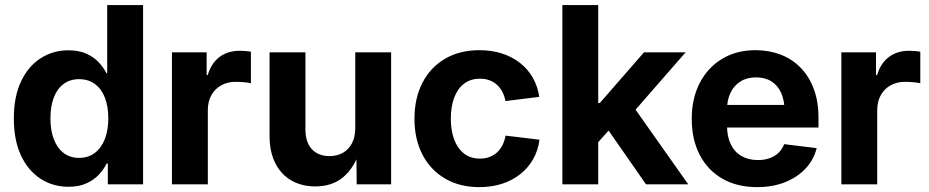

<svg xmlns="http://www.w3.org/2000/svg" viewBox="-20 -748 3771 779"><path d="M258.3 9.8Q194.3 9.8 143.8 -23.2Q93.3 -56.2 64.7 -118.2Q36.1 -180.2 36.1 -267.6Q36.1 -356 65.4 -417.7Q94.7 -479.5 145 -511.7Q195.3 -543.9 257.3 -543.9Q299.8 -543.9 329.8 -530.5Q359.9 -517.1 379.9 -495.8Q399.9 -474.6 412.1 -450.7H415V-727.5H560.5V0H417.5V-84.5H412.6Q400.9 -60.1 380.4 -38.6Q359.9 -17.1 329.8 -3.7Q299.8 9.8 258.3 9.8ZM300.8 -107.4Q337.9 -107.4 364.5 -127.4Q391.1 -147.5 405.3 -183.6Q419.4 -219.7 419.4 -267.6Q419.4 -316.4 405.5 -352.1Q391.6 -387.7 365 -407.2Q338.4 -426.8 300.8 -426.8Q263.7 -426.8 237.5 -407Q211.4 -387.2 198 -351.6Q184.6 -315.9 184.6 -267.6Q184.6 -219.7 198.2 -183.6Q211.9 -147.5 238 -127.4Q264.2 -107.4 300.8 -107.4Z M677.7 0V-535.6H818.4V-443.4H822.8Q837.4 -492.2 871.1 -517.1Q904.8 -542 952.6 -542Q964.4 -542 976.6 -541Q988.8 -540 998 -538.1V-410.2Q989.3 -412.6 970.9 -414.3Q952.6 -416 935.5 -416Q903.3 -416 877.7 -401.9Q852.1 -387.7 837.6 -361.8Q823.2 -335.9 823.2 -300.3V0Z M1259.3 8.3Q1203.6 8.3 1161.6 -16.1Q1119.6 -40.5 1096.7 -86.4Q1073.7 -132.3 1073.7 -196.8V-535.6H1219.2V-222.7Q1219.2 -171.4 1245.1 -143.1Q1271 -114.7 1316.9 -114.7Q1347.7 -114.7 1371.1 -127.9Q1394.5 -141.1 1408 -166.7Q1421.4 -192.4 1421.4 -229.5V-535.6H1566.9V0H1427.2L1425.8 -135.7H1439.9Q1417 -66.9 1372.6 -29.3Q1328.1 8.3 1259.3 8.3Z M1925.3 11.2Q1844.7 11.2 1785.4 -23.7Q1726.1 -58.6 1693.8 -121.1Q1661.6 -183.6 1661.6 -266.1Q1661.6 -349.1 1693.8 -411.9Q1726.1 -474.6 1785.4 -509.5Q1844.7 -544.4 1925.3 -544.4Q1975.1 -544.4 2016.6 -531Q2058.1 -517.6 2089.8 -492.7Q2121.6 -467.8 2141.6 -432.9Q2161.6 -397.9 2168 -355L2030.8 -337.9Q2026.9 -358.9 2018.1 -375.5Q2009.3 -392.1 1996.1 -404.1Q1982.9 -416 1965.8 -422.4Q1948.7 -428.7 1927.2 -428.7Q1889.2 -428.7 1862.8 -408.4Q1836.4 -388.2 1822.8 -351.8Q1809.1 -315.4 1809.1 -266.6Q1809.1 -218.3 1822.8 -181.9Q1836.4 -145.5 1862.8 -125Q1889.2 -104.5 1927.2 -104.5Q1948.7 -104.5 1966.1 -111.1Q1983.4 -117.7 1996.6 -129.6Q2009.8 -141.6 2018.6 -158.9Q2027.3 -176.3 2031.2 -197.8L2168.9 -181.2Q2163.1 -137.2 2143.1 -102.1Q2123 -66.9 2091.1 -41.5Q2059.1 -16.1 2017.1 -2.4Q1975.1 11.2 1925.3 11.2Z M2393.6 -156.2V-330.1H2413.6L2592.8 -535.6H2761.7L2526.9 -266.6H2492.7ZM2261.7 0V-727.5H2407.2V0ZM2601.1 0 2438 -234.4 2534.7 -336.9 2772.5 0Z M3052.2 11.2Q2970.2 11.2 2910.6 -23.2Q2851.1 -57.6 2818.8 -119.9Q2786.6 -182.1 2786.6 -266.1Q2786.6 -348.1 2818.8 -410.9Q2851.1 -473.6 2909.4 -509Q2967.8 -544.4 3045.4 -544.4Q3100.1 -544.4 3146.7 -526.6Q3193.4 -508.8 3227.8 -473.9Q3262.2 -439 3281.5 -387.9Q3300.8 -336.9 3300.8 -270.5V-230.5H2843.8V-322.3H3230L3163.1 -298.8Q3163.1 -339.8 3149.7 -370.4Q3136.2 -400.9 3110.4 -417.5Q3084.5 -434.1 3047.4 -434.1Q3010.3 -434.1 2983.9 -417.2Q2957.5 -400.4 2943.6 -371.1Q2929.7 -341.8 2929.7 -303.2V-238.8Q2929.7 -193.8 2945.1 -162.4Q2960.4 -130.9 2988.8 -114.7Q3017.1 -98.6 3055.2 -98.6Q3081.5 -98.6 3102.8 -106.2Q3124 -113.8 3138.9 -128.2Q3153.8 -142.6 3161.6 -163.1L3293.5 -147Q3281.7 -99.6 3248.5 -64.2Q3215.3 -28.8 3165.3 -8.8Q3115.2 11.2 3052.2 11.2Z M3393.6 0V-535.6H3534.2V-443.4H3538.6Q3553.2 -492.2 3586.9 -517.1Q3620.6 -542 3668.5 -542Q3680.2 -542 3692.4 -541Q3704.6 -540 3713.9 -538.1V-410.2Q3705.1 -412.6 3686.8 -414.3Q3668.5 -416 3651.4 -416Q3619.1 -416 3593.5 -401.9Q3567.9 -387.7 3553.5 -361.8Q3539.1 -335.9 3539.1 -300.3V0Z"/></svg>

Font: Inter 20pt
Style: Bold
Weight: 700
Version: Version 4.001;git-66647c0bb